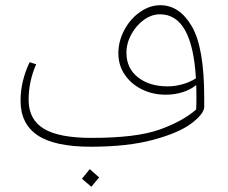

<svg xmlns="http://www.w3.org/2000/svg" viewBox="-20 -552 875 738"><path d="M765 -175V-141Q764 -114 715.5 -77.5Q667 -41 568.5 -14.5Q470 12 329 12Q190 12 124.5 -32Q59 -76 59 -165Q59 -240 94 -313L119 -305Q90 -239 90 -168Q90 -93 148 -57.5Q206 -22 332 -22Q503 -22 592 -53.5Q681 -85 734 -131Q735 -148 735 -180Q735 -211 734 -225Q712 -207 681.5 -197.5Q651 -188 617 -188Q567 -188 525.5 -208.5Q484 -229 459.5 -265Q435 -301 435 -347Q435 -394 458 -437Q481 -480 518.5 -506Q556 -532 596 -532Q670 -532 717.5 -450.5Q765 -369 765 -175ZM733 -251Q719 -497 595 -497Q563 -497 533.5 -476Q504 -455 485 -420.5Q466 -386 466 -349Q466 -290 510 -255Q554 -220 625 -220Q652 -220 681 -228Q710 -236 733 -251ZM295 135 325 98 361 130 331 166Z"/></svg>

Font: FiraGO UltraLight
Style: Italic
Weight: 200
Italic angle: -8°
Designer: bBox Type GmbH
Foundry: bBox Type GmbH
Version: Version 1.001